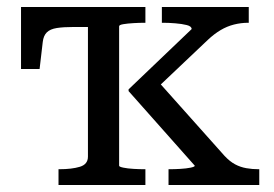

<svg xmlns="http://www.w3.org/2000/svg" viewBox="-20 -528 783 548"><path d="M231 -81V-451H191Q161 -451 142 -448Q123 -445 113.5 -435.5Q104 -426 102 -408L93 -331H40V-508H395V-463H392Q378 -463 361 -462Q344 -461 332 -459Q320 -457 320 -453V-55Q320 -52 332 -49.5Q344 -47 361 -46Q378 -45 392 -45H395V0H147V-45H149Q185 -45 208 -52Q231 -59 231 -81ZM720 0H461V-45H464Q478 -45 495 -46Q512 -47 524 -49.5Q536 -52 536 -55L347 -268V-273L527 -445Q527 -453 513 -456.5Q499 -460 480 -461.5Q461 -463 446 -463H442V-508H690V-463H688Q668 -463 648 -458Q628 -453 609.5 -442Q591 -431 573 -414L439 -287L621 -83Q636 -67 651 -59Q666 -51 683 -48Q700 -45 718 -45H720Z"/></svg>

Font: Roboto Serif 20pt
Style: Regular
Weight: 400
Designer: Greg Gazdowicz
Foundry: Commercial Type
Version: Version 1.008